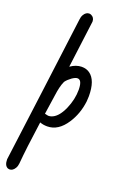

<svg xmlns="http://www.w3.org/2000/svg" viewBox="-204 -803 767 1187"><g transform="rotate(20 179.5 -209.0)"><path d="M335.9 -264.6Q335.9 -248 334 -229.5Q323.7 -146 281.2 -81.1Q229.5 -1.5 156.7 -1.5Q129.9 -1.5 108.4 -9.8Q82.5 172.4 74.2 272.5Q72.8 290 64.5 304.2Q50.3 328.1 28.8 328.1Q23.9 328.1 18.6 326.2Q-5.9 315.9 -5.9 273.9Q24.4 39.6 54.2 -188Q116.7 -668.5 118.7 -690.4Q120.1 -708 128.4 -722.7Q142.6 -746.1 163.6 -746.1Q169.9 -746.1 176.3 -743.2Q199.2 -732.9 199.2 -705.6L159.2 -395Q195.8 -420.4 232.4 -420.9Q263.7 -420.9 285.6 -405.3Q335.9 -369.6 335.9 -264.6ZM136.2 -195.8Q136.2 -195.8 117.7 -70.3Q118.7 -70.3 120.1 -69.8Q137.2 -65.4 140.1 -65.4Q149.4 -65.4 158.7 -67.9Q203.6 -81.5 234.9 -152.3Q263.2 -216.8 263.2 -280.8Q263.2 -286.6 262.7 -293Q259.8 -345.2 232.4 -345.2Q218.3 -345.2 196.8 -330.1Q174.3 -313.5 162.6 -297.9Q161.1 -295.9 159.7 -292.5Q144.5 -259.8 136.2 -195.8Z"/></g></svg>

Font: Vibur
Style: Medium
Weight: 400
Version: Version 1.004